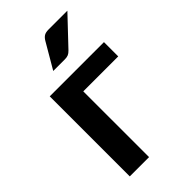

<svg xmlns="http://www.w3.org/2000/svg" viewBox="-225 -801 870 870"><g transform="rotate(-45 210.0 -365.5)"><path d="M408.5 -421.5H184.5V0H61V-513H408.5ZM392 -731 268.5 -600.5Q259 -590.5 250.2 -586.8Q241.5 -583 227.5 -583H153.5L224.5 -704.5Q232 -717.5 242 -724.2Q252 -731 272 -731Z"/></g></svg>

Font: Lato 2
Style: Bold
Weight: 700
Designer: Lukasz Dziedzic with Adam Twardoch and Botio Nikoltchev
Foundry: tyPoland Lukasz Dziedzic
Version: Version 2.015; 2015-08-06; http://www.latofonts.com/